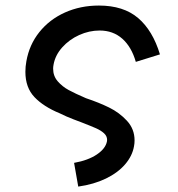

<svg xmlns="http://www.w3.org/2000/svg" viewBox="-20 -576 640 692"><path d="M339 -466Q301.5 -466 265.5 -449.8Q229.5 -433.5 204.2 -405.2Q179 -377 173 -343Q171.5 -335.5 171.5 -328.5Q171.5 -302 188 -283Q204.5 -264 227.5 -251.5Q250.5 -239 290 -222Q336.5 -206.5 373.2 -188.5Q410 -170.5 437.5 -140.8Q465 -111 465 -70Q465 -59 463 -49Q457 -14 431 16.2Q405 46.5 361.8 67.5Q318.5 88.5 262 96.5L247 11Q297.5 2 329 -19.2Q360.5 -40.5 365.5 -66.5Q366 -68.5 366 -72Q366 -85.5 354.8 -95.8Q343.5 -106 326 -113.8Q308.5 -121.5 275 -134.5Q271 -136 245.2 -145.8Q219.5 -155.5 195.5 -167.5Q137 -191.5 104.2 -226Q71.5 -260.5 71.5 -317Q71.5 -336 75 -355Q85.5 -415 122 -460.5Q158.5 -506 214.2 -531Q270 -556 336.5 -556Q425 -556 477.8 -511Q530.5 -466 556.5 -380L469.5 -353Q454 -407 420.8 -436.5Q387.5 -466 339 -466Z"/></svg>

Font: JuliaMono BoldItalic
Style: Regular
Weight: 700
Italic angle: -9°
Monospace: yes
Designer: cormullion
Foundry: corm
Version: Version 0.049; ttfautohint (v1.8.4)